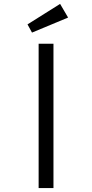

<svg xmlns="http://www.w3.org/2000/svg" viewBox="-20 -964 471 984"><path d="M178 0V-740H254V0ZM144 -797 121 -839 288 -944 329 -874Z"/></svg>

Font: Lexend Tera Light
Style: Regular
Weight: 300
Designer: Bonnie Shaver-Troup, Thomas Jockin
Foundry: Lexend
Version: Version 1.007